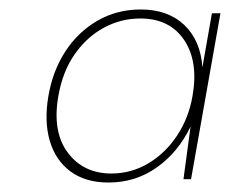

<svg xmlns="http://www.w3.org/2000/svg" viewBox="-20 -732 485 405"><path d="M209 -347Q160 -347 128.5 -370.5Q97 -394 85 -435Q73 -476 82 -529Q91 -582 117.5 -623Q144 -664 185 -688Q226 -712 277 -712Q334 -712 368.5 -679.5Q403 -647 407 -590L427 -704H445L383 -354H367L382 -465Q356 -411 311 -379Q266 -347 209 -347ZM215 -366Q257 -366 293 -387.5Q329 -409 353.5 -446Q378 -483 386 -529Q399 -602 368.5 -647.5Q338 -693 276 -693Q235 -693 199 -673.5Q163 -654 137.5 -617.5Q112 -581 103 -529Q90 -454 123 -410Q156 -366 215 -366Z"/></svg>

Font: DM Sans Thin
Style: Italic
Weight: 250
Italic angle: -10°
Designer: Colophon Foundry, Jonny Pinhorn
Foundry: Colophon Foundry
Version: Version 4.004;gftools[0.9.30]